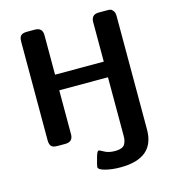

<svg xmlns="http://www.w3.org/2000/svg" viewBox="-129 -802 1023 1127"><g transform="rotate(-15 382.0 -238.5)"><path d="M91 -48V-646Q91 -674 102.5 -684Q114 -694 139 -694H187Q233 -694 233 -648V-408H529V-648Q529 -694 575 -694H625Q637 -694 645 -692.5Q653 -691 662 -679.5Q671 -668 671 -646V43Q671 217 464 217Q413 217 372.5 206.5Q332 196 332 180Q332 171 347 119Q356 88 365 88Q370 88 394.5 102Q419 116 457 116Q482 116 498 109.5Q514 103 520 89Q526 75 527.5 65.5Q529 56 529 40V-313H233V-46Q233 0 186 0H139Q110 0 100.5 -12Q91 -24 91 -48Z"/></g></svg>

Font: CMU Sans Serif
Style: Bold
Weight: 700
Version: Version 0.7.0